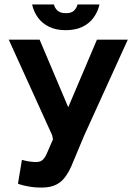

<svg xmlns="http://www.w3.org/2000/svg" viewBox="-20 -849 622 876"><path d="M563 -668 364.7 -232 342.3 -178.7Q322.3 -129.7 306.7 -93.5Q291 -57.3 271.8 -34.5Q252.7 -11.7 224.2 -1.3Q195.7 9 149 6.3Q136 5.7 119.3 3.2Q102.7 0.7 87.3 -3Q72 -6.7 62 -11L80 -119.7Q82 -119 95 -115.8Q108 -112.7 121.7 -111.3Q153 -106.7 167.5 -114.5Q182 -122.3 192.5 -146Q203 -169.7 221.7 -213.3L218 -232L20 -668H160.7L291.3 -359.7L422.3 -668ZM279.7 -711.3Q236 -711.3 204.5 -726.5Q173 -741.7 153.5 -768.3Q134 -795 126.3 -828.7H226Q229.7 -812.7 242.2 -800.8Q254.7 -789 279.7 -789Q305.3 -788.3 317.7 -800.5Q330 -812.7 333.7 -828.7H434Q426.3 -795 406.8 -768.3Q387.3 -741.7 355.8 -726.5Q324.3 -711.3 279.7 -711.3Z"/></svg>

Font: Nata Sans
Style: Regular
Weight: 400
Designer: Daniel Uzquiano Cruz
Version: Version 1.001